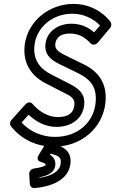

<svg xmlns="http://www.w3.org/2000/svg" viewBox="-20 -711 588 979"><path d="M90 -86 126 -126C166 -88 214 -64 268 -64C344 -64 401 -106 409 -173C418 -244 365 -268 318 -292L242 -331C192 -356 146 -399 156 -482C167 -571 246 -641 349 -641C403 -641 455 -618 490 -581L460 -546C428 -574 391 -590 343 -590C279 -590 220 -553 212 -488C203 -418 264 -393 306 -373L382 -336C442 -305 477 -266 467 -182C456 -90 380 -13 260 -13C195 -13 134 -39 90 -86ZM38 -99C30 -90 29 -76 36 -67C88 -1 167 37 254 37C399 37 502 -62 517 -182C530 -288 479 -347 409 -382L333 -419C283 -443 258 -456 262 -488C266 -519 289 -540 336 -540C379 -540 410 -524 441 -491C455 -476 472 -486 479 -494L541 -568C549 -577 550 -591 543 -600C500 -656 431 -691 355 -691C228 -691 121 -601 106 -482C93 -373 157 -314 215 -285L291 -246C344 -220 364 -210 359 -173C355 -138 332 -114 274 -114C229 -114 181 -140 147 -180C133 -197 116 -186 109 -178ZM237 73C287 83 293 96 289 125C285 161 246 186 181 196V193C213 187 257 174 262 132C265 106 251 87 234 77ZM232 20C222 19 211 24 205 34L177 80C162 105 182 113 189 115C213 121 213 126 212 132C209 135 188 144 154 148C138 150 128 164 129 177L132 227C133 239 143 249 156 248C233 242 328 211 339 125C347 62 305 30 232 20Z"/></svg>

Font: Falling Sky
Style: CondOuObl
Weight: 400
Designer: Paul D. Hunt
Foundry: Adobe Systems Incorporated
Version: Version 1.02